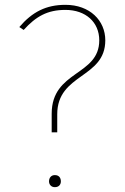

<svg xmlns="http://www.w3.org/2000/svg" viewBox="-20 -766 516 795"><path d="M251 -746C171 -746 114 -717 60 -654L78 -642C129 -698 176 -725 251 -725C335 -725 391 -674 391 -599C391 -451 194 -475 194 -295V-218H217V-293C217 -462 416 -441 416 -599C416 -681 352 -746 251 -746ZM207 -41C192 -41 183 -30 183 -15C183 -2 192 9 207 9C224 9 232 -2 232 -15C232 -30 224 -41 207 -41Z"/></svg>

Font: Glow Sans SC Normal Thin
Style: Regular
Weight: 100
Designer: Ryoko NISHIZUKA (kana, bopomofo & ideographs); Paul D. Hunt (Latin, Greek & Cyrillic); Sandoll Communications, Soo-young
Version: Version 0.93